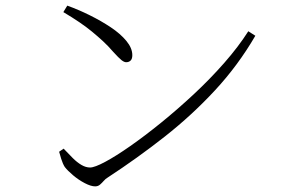

<svg xmlns="http://www.w3.org/2000/svg" viewBox="-20 -694 1040 682"><path d="M219 -674Q258 -660 298.5 -640Q339 -620 373.5 -597Q408 -574 429 -548.5Q450 -523 450 -498Q450 -485 444 -479Q438 -473 428 -473Q421 -473 411.5 -480.5Q402 -488 382 -510Q364 -531 345.5 -548Q327 -565 307 -581.5Q287 -598 262 -615Q237 -632 205 -651ZM862 -583 887 -567Q826 -462 744 -373.5Q662 -285 565.5 -209Q469 -133 362 -63Q355 -59 348.5 -51.5Q342 -44 335 -38Q328 -32 318 -32Q303 -32 281 -43.5Q259 -55 239.5 -71.5Q220 -88 210 -101Q203 -112 197.5 -129.5Q192 -147 190 -155L206 -166Q223 -148 238.5 -132.5Q254 -117 269.5 -108Q285 -99 300 -99Q316 -99 353.5 -119Q391 -139 442.5 -175Q494 -211 552 -258Q610 -305 668 -359Q726 -413 776.5 -470.5Q827 -528 862 -583Z"/></svg>

Font: Noto Serif HK
Style: Regular
Weight: 200
Designer: Ryoko NISHIZUKA 西塚涼子 (kana & ideographs); Frank Grießhammer (Latin, Greek & Cyrillic); Wenlong ZHANG 张文龙 (bopomofo); San
Foundry: Adobe
Version: Version 2.001;hotconv 1.1.0;makeotfexe 2.6.0